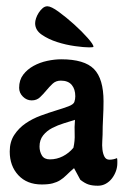

<svg xmlns="http://www.w3.org/2000/svg" viewBox="-20 -588 403 612"><path d="M175 -399Q249 -399 279.5 -368Q310 -337 310 -265Q310 -239 308.5 -212Q307 -185 307 -159Q307 -151 306 -138Q305 -125 306.5 -111.5Q308 -98 313 -88.5Q318 -79 329 -79Q341 -79 353 -84Q354 -80 354 -76Q354 -72 354 -68Q354 -55 349.5 -42.5Q345 -30 337 -19.5Q329 -9 317.5 -2.5Q306 4 292 4Q274 4 262 0Q250 -4 236 -15Q231 -24 226 -33.5Q221 -43 216 -52Q202 -40 192 -30Q182 -20 171.5 -13.5Q161 -7 147.5 -3.5Q134 0 113 0Q66 0 38.5 -29.5Q11 -59 11 -105Q11 -136 25.5 -158Q40 -180 62 -195Q84 -210 110 -219.5Q136 -229 159 -236Q182 -243 198 -249Q214 -255 217 -263Q220 -272 220 -281Q220 -304 208.5 -317.5Q197 -331 174 -331Q158 -331 147.5 -321Q137 -311 127.5 -299.5Q118 -288 107.5 -278Q97 -268 81 -268Q65 -268 53 -280Q41 -292 41 -308Q41 -333 54 -350Q67 -367 87 -378Q107 -389 130.5 -394Q154 -399 175 -399ZM106 -121Q106 -105 113.5 -92.5Q121 -80 139 -80Q161 -80 180.5 -90Q200 -100 214 -117Q219 -139 218 -161Q217 -183 219 -206Q203 -201 183.5 -195Q164 -189 146.5 -180Q129 -171 117.5 -156.5Q106 -142 106 -121ZM278 -439Q278 -437 264 -437Q248 -437 219 -441Q190 -445 162 -454Q134 -463 113 -477.5Q92 -492 92 -514Q92 -521 95 -530Q98 -539 103.5 -547.5Q109 -556 116 -562Q123 -568 131 -568Q143 -568 167 -550.5Q191 -533 216 -510.5Q241 -488 259.5 -467Q278 -446 278 -439Z"/></svg>

Font: Gloria
Style: Regular
Weight: 400
Designer: Peter Wiegel
Foundry: Peter Wiegel
Version: Version 1.000